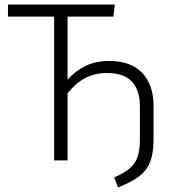

<svg xmlns="http://www.w3.org/2000/svg" viewBox="-20 -705 741 844"><path d="M655 -239V-92Q655 -31 639.5 7.5Q624 46 590.5 71Q557 96 499 119L482 75Q528 55 552 33.5Q576 12 585.5 -17.5Q595 -47 595 -95V-238Q595 -308 560 -346Q525 -384 451 -384Q396 -384 354.5 -362Q313 -340 277 -295V0H218V-632H15V-685H485L478 -632H277V-355Q313 -395 357.5 -416Q402 -437 461 -437Q555 -437 605 -384.5Q655 -332 655 -239Z"/></svg>

Font: Fira Sans Light
Style: Regular
Weight: 300
Designer: bBox Type GmbH & Carrois Corporate GbR & Edenspiekermann AG
Foundry: bBox Type GmbH & Carrois Corporate GbR & Edenspiekermann AG
Version: Version 4.301